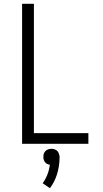

<svg xmlns="http://www.w3.org/2000/svg" viewBox="-20 -755 540 1008"><path d="M242 233 204 207Q234 166 242 110Q235 109 228 106Q218 101 212.5 90.5Q207 80 208 68Q207 57 212.5 46.5Q218 36 228.5 31Q239 26 250 26Q261 26 271.5 31Q282 36 287 46.5Q292 57 293 68Q292 167 242 233ZM96 0V-735H158V-56H444V0Z"/></svg>

Font: Iosevka SS01 Light
Style: Regular
Weight: 300
Monospace: yes
Designer: Belleve Invis
Foundry: Belleve Invis
Version: 2.3.3; ttfautohint (v1.8.3)